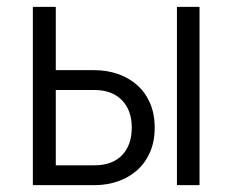

<svg xmlns="http://www.w3.org/2000/svg" viewBox="-20 -541 679 561"><path d="M76 -521H143V-336H256Q292 -336 324 -325Q356 -314 380 -293Q404 -272 418 -240.5Q432 -209 432 -168Q432 -127 418 -95.5Q404 -64 380 -43Q356 -22 324 -11Q292 0 256 0H76ZM497 -521H563V0H497ZM256 -58Q308 -58 336.5 -87.5Q365 -117 365 -168Q365 -219 336 -248.5Q307 -278 256 -278H143V-58Z"/></svg>

Font: Oxford Sans
Style: Regular
Weight: 400
Designer: Matt McInerney, Pablo Impallari, Rodrigo Fuenzalida
Foundry: Matt McInerney, Pablo Impallari, Rodrigo Fuenzalida
Version: Version 3.000g; ttfautohint (v1.5) -l 8 -r 28 -G 28 -x 14 -D